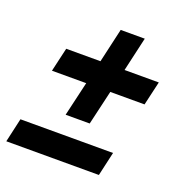

<svg xmlns="http://www.w3.org/2000/svg" viewBox="-123 -690 763 798"><g transform="rotate(20 259.0 -291.0)"><path d="M183 -180.5H289.5L325 -333H476.5L501 -439H349.5L384 -590H277.5L243 -439H91.5L67 -333H218.5ZM-11 7.5H398.5L422.5 -98.5H13Z"/></g></svg>

Font: Besley Black
Style: Italic
Weight: 900
Italic angle: -13°
Designer: Owen Earl
Foundry: indestructible type*
Version: Version 2.001